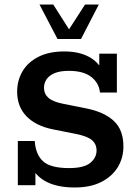

<svg xmlns="http://www.w3.org/2000/svg" viewBox="-20 -821 605 851"><path d="M311 10Q238 10 189.5 -13.5Q141 -37 117 -85L137 -76V0H59V-196H134Q138 -136 171 -106Q204 -76 286 -76Q352 -76 380 -99Q408 -122 408 -154Q408 -182 388 -199.5Q368 -217 318 -227L213 -248Q139 -263 97.5 -305.5Q56 -348 56 -415Q56 -464 79.5 -504.5Q103 -545 150 -569Q197 -593 265 -593Q329 -593 373.5 -569.5Q418 -546 440 -498H420V-583H498V-411H423Q419 -453 384.5 -480Q350 -507 285 -507Q246 -507 221.5 -496.5Q197 -486 186 -469Q175 -452 175 -432Q175 -405 194.5 -387.5Q214 -370 260 -361L365 -340Q443 -324 485 -284.5Q527 -245 527 -172Q527 -121 502 -80Q477 -39 429 -14.5Q381 10 311 10ZM235 -648 155 -801H216L286 -691L357 -801H418L339 -648Z"/></svg>

Font: Rokkitt SemiBold
Style: Regular
Weight: 600
Designer: Vernon Adams
Foundry: Vernon Adams
Version: Version 3.103